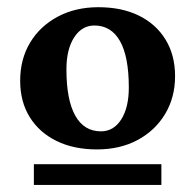

<svg xmlns="http://www.w3.org/2000/svg" viewBox="-20 -726 542 533"><path d="M249 -311.2Q184.6 -311.2 136.7 -334.8Q88.8 -358.4 62.4 -401.1Q36 -443.8 36 -501.8Q36 -562 63.7 -607.9Q91.4 -653.8 140.6 -679.9Q189.8 -706 253 -706Q318.4 -706 365.9 -682.5Q413.4 -659 439.7 -615.9Q466 -572.8 466 -514.6Q466 -455.4 438.3 -409.4Q410.6 -363.4 361.9 -337.3Q313.2 -311.2 249 -311.2ZM260.2 -361.4Q295.6 -361.4 316.6 -394.5Q337.6 -427.6 337.6 -483Q337.6 -568.4 313.2 -611.8Q288.8 -655.2 241.8 -655.2Q207.2 -655.2 185.8 -622.1Q164.4 -589 164.4 -533.4Q164.4 -449 188.8 -405.2Q213.2 -361.4 260.2 -361.4ZM74 -212.6V-270.2H428V-212.6Z"/></svg>

Font: Platypi Light
Style: Regular
Weight: 300
Designer: David Sargent
Foundry: Bolt Cutter Type
Version: Version 1.200